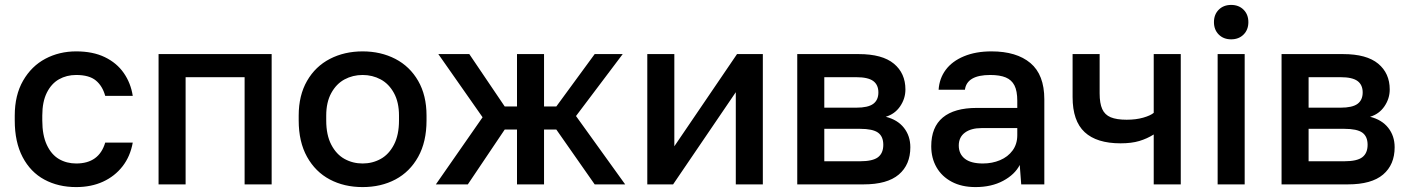

<svg xmlns="http://www.w3.org/2000/svg" viewBox="-20 -750 5733 781"><path d="M40 -260V-280Q40 -363 74 -422Q108 -481 164.5 -511Q221 -541 290 -541Q358 -541 406.5 -517.5Q455 -494 483.5 -453Q512 -412 520 -360H408Q397 -400 370 -422.5Q343 -445 290 -445Q251 -445 220 -427.5Q189 -410 170.5 -373Q152 -336 152 -280V-260Q152 -200 170.5 -160.5Q189 -121 220 -103Q251 -85 290 -85Q383 -85 408 -170H520Q510 -114 478.5 -73.5Q447 -33 399 -11Q351 11 290 11Q217 11 160.5 -19.5Q104 -50 72 -111Q40 -172 40 -260Z M625 -530H1085V0H975V-436H735V0H625Z M1195 -260V-280Q1195 -362 1229 -421Q1263 -480 1322 -510.5Q1381 -541 1455 -541Q1529 -541 1588 -510.5Q1647 -480 1681 -421Q1715 -362 1715 -280V-260Q1715 -173 1681 -112Q1647 -51 1588.5 -20Q1530 11 1455 11Q1380 11 1321.5 -20Q1263 -51 1229 -112Q1195 -173 1195 -260ZM1603 -260V-280Q1603 -334 1582.5 -371.5Q1562 -409 1528.5 -427Q1495 -445 1455 -445Q1415 -445 1381.5 -427Q1348 -409 1327.5 -371.5Q1307 -334 1307 -280V-260Q1307 -201 1327.5 -161.5Q1348 -122 1381.5 -103.5Q1415 -85 1455 -85Q1495 -85 1528.5 -103.5Q1562 -122 1582.5 -161.5Q1603 -201 1603 -260Z M1943 -273 1763 -530H1889L2033 -317H2083V-530H2193V-317H2243L2399 -530H2513L2323 -278L2523 0H2399L2243 -223H2193V0H2083V-223H2033L1883 0H1753Z M2613 -530H2723V-155L2978 -530H3083V0H2973V-375L2718 0H2613Z M3223 -530H3473Q3569 -530 3616 -491Q3663 -452 3663 -386Q3663 -349 3641.5 -317.5Q3620 -286 3583 -275Q3631 -263 3657 -230Q3683 -197 3683 -151Q3683 -80 3636 -40Q3589 0 3493 0H3223ZM3573 -161Q3573 -195 3551.5 -210.5Q3530 -226 3478 -226H3333V-94H3478Q3530 -94 3551.5 -110.5Q3573 -127 3573 -161ZM3553 -374Q3553 -405 3532 -420.5Q3511 -436 3463 -436H3333V-312H3463Q3511 -312 3532 -327.5Q3553 -343 3553 -374Z M3768 -155Q3768 -233 3815 -272Q3862 -311 3953 -311H4118V-340Q4118 -380 4106.5 -402.5Q4095 -425 4071 -435Q4047 -445 4008 -445Q3913 -445 3905 -385H3798Q3801 -431 3827 -466Q3853 -501 3901 -521Q3949 -541 4013 -541Q4115 -541 4171.5 -493.5Q4228 -446 4228 -346V0H4134L4128 -79Q4108 -40 4060.5 -14.5Q4013 11 3948 11Q3892 11 3851.5 -10.5Q3811 -32 3789.5 -69.5Q3768 -107 3768 -155ZM4118 -200V-229H3973Q3930 -229 3905 -210.5Q3880 -192 3880 -158Q3880 -124 3904.5 -104.5Q3929 -85 3978 -85Q4016 -85 4048 -98.5Q4080 -112 4099 -138Q4118 -164 4118 -200Z M4538 -167Q4441 -167 4392 -212.5Q4343 -258 4343 -355V-530H4453V-370Q4453 -330 4463.5 -306.5Q4474 -283 4498 -273Q4522 -263 4563 -263Q4601 -263 4630.5 -271.5Q4660 -280 4673 -291V-530H4783V0H4673V-203Q4646 -186 4614.5 -176.5Q4583 -167 4538 -167Z M4933 -530H5043V0H4933ZM4918 -660Q4918 -691 4937.5 -710.5Q4957 -730 4988 -730Q5019 -730 5038.5 -710.5Q5058 -691 5058 -660Q5058 -629 5038.5 -609.5Q5019 -590 4988 -590Q4957 -590 4937.5 -609.5Q4918 -629 4918 -660Z M5193 -530H5443Q5539 -530 5586 -491Q5633 -452 5633 -386Q5633 -349 5611.5 -317.5Q5590 -286 5553 -275Q5601 -263 5627 -230Q5653 -197 5653 -151Q5653 -80 5606 -40Q5559 0 5463 0H5193ZM5543 -161Q5543 -195 5521.5 -210.5Q5500 -226 5448 -226H5303V-94H5448Q5500 -94 5521.5 -110.5Q5543 -127 5543 -161ZM5523 -374Q5523 -405 5502 -420.5Q5481 -436 5433 -436H5303V-312H5433Q5481 -312 5502 -327.5Q5523 -343 5523 -374Z"/></svg>

Font: .
Style: 
Weight: 500
Designer: A.Korolkova, Vitaly Kuzmin
Foundry: ParaType Ltd
Version: Version 1.000; Glyphs 3.2, build 3192.0